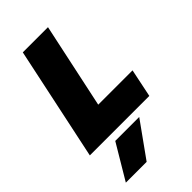

<svg xmlns="http://www.w3.org/2000/svg" viewBox="-298 -777 1116 1116"><g transform="rotate(-45 259.5 -219.5)"><path d="M138 -699H345L233 -174H515L479 0H-10ZM154 45H351L197 260H26Z"/></g></svg>

Font: Prompt ExtraBold
Style: Italic
Weight: 800
Italic angle: -12°
Designer: Katatrad Team
Foundry: CadsonDemak
Version: Version 1.001